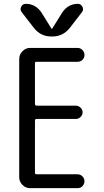

<svg xmlns="http://www.w3.org/2000/svg" viewBox="-20 -980 540 1000"><path d="M136.7 0Q113.3 0 96.7 -17.1Q80.1 -34.2 80.1 -56.6V-672.9Q80.1 -696.3 97.2 -713.4Q114.3 -730.5 136.7 -730.5H383.8Q398.4 -730.5 409.2 -719.7Q419.9 -709 419.9 -693.8Q419.9 -678.7 409.7 -668.5Q399.4 -658.2 383.8 -658.2H169.9Q162.1 -658.2 162.1 -650.4V-439.5Q162.1 -430.7 169.9 -429.7H375Q388.7 -429.7 399.4 -419.4Q410.2 -409.2 410.2 -395Q410.2 -380.9 399.4 -370.6Q388.7 -360.4 375 -360.4H169.9Q162.1 -360.4 162.1 -351.6V-81.1Q162.1 -72.3 169.9 -72.3H383.8Q398.4 -72.3 409.2 -61.5Q419.9 -50.8 419.9 -36.1Q419.9 -21.5 409.7 -10.7Q399.4 0 383.8 0ZM156.2 -835 92.8 -917Q83 -929.7 90.3 -944.8Q97.7 -960 114.3 -960Q166 -960 196.3 -914.1L248 -831.1Q248 -830.1 250 -830.1Q252 -830.1 252 -831.1L303.7 -914.1Q334 -960 385.7 -960Q401.4 -960 409.2 -944.8Q417 -929.7 407.2 -917L343.8 -835Q308.6 -790 252.9 -790H247.1Q191.4 -790 156.2 -835Z"/></svg>

Font: Rounded Mgen+ 1m regular
Style: Regular
Weight: 400
Designer: [Source Han Sans]
Ryoko NISHIZUKA  (kana & ideographs); Paul D. Hunt (Latin, Greek & Cyrillic); Wenlong ZHANG  (bopomofo
Version: Version 1.059.20150602